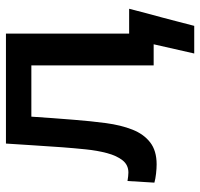

<svg xmlns="http://www.w3.org/2000/svg" viewBox="-34 -503 674 646"><g transform="rotate(-90 303.0 -180.0)"><path d="M73 10Q59 10 41.5 8Q24 6 11.5 2.5L17 -88Q25 -86.5 33 -85.8Q41 -85 45.5 -85Q71 -85 86.5 -104.5Q102 -124 110.8 -156.8Q119.5 -189.5 123.5 -228.8Q127.5 -268 130.5 -307.5Q133.5 -356 137 -404Q140 -452 143 -497H513V-82.5H596.5Q589 -54.5 582 -26.5Q574.5 1.5 567 29Q560 55.5 553 82.5L539 136.5H446L477 0H406V-411.5H233.5L228.5 -339.5Q225.5 -303 223 -268.5Q218.5 -211 211.8 -160.5Q205 -110 190 -71.8Q175 -33.5 147 -11.8Q119 10 73 10Z"/></g></svg>

Font: Heraclito Medium
Style: Regular
Weight: 500
Designer: Kostas Bartsokas (font) & Cristiano Sobral (main changes)
Foundry: Kostas Bartsokas (font) & Cristiano Sobral (main changes)
Version: Version 1.00;July 8, 2020;FontCreator 13.0.0.2655 64-bit